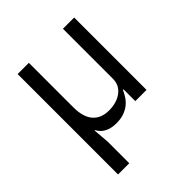

<svg xmlns="http://www.w3.org/2000/svg" viewBox="-198 -642 968 968"><g transform="rotate(-45 286.5 -158.0)"><path d="M85 200V-516H165V-199Q165 -130 195 -95Q225 -60 282 -60Q306 -60 328.5 -66Q351 -72 369 -84.5Q387 -97 397.5 -115.5Q408 -134 408 -160V-516H488V0H408V-84H404Q396 -66 384.5 -48.5Q373 -31 356 -17.5Q339 -4 316 4Q293 12 262 12Q189 12 161 -40H158L165 45V200Z"/></g></svg>

Font: IBM Plex Sans Thai
Style: Regular
Weight: 400
Designer: Mike Abbink, Paul van der Laan, Pieter van Rosmalen, Ben Mitchell, Mark Frömberg
Foundry: Bold Monday
Version: Version 1.1